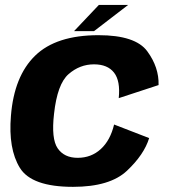

<svg xmlns="http://www.w3.org/2000/svg" viewBox="-20 -738 672 764"><path d="M270.5 5.5Q417.5 5.5 485.5 -58.8Q553.5 -123 573.5 -188.5L434 -242.5Q419 -179.5 381 -144.8Q343 -110 289 -110Q235.5 -110 209.5 -147.8Q183.5 -185.5 195 -285Q208 -404 252.8 -443Q297.5 -482 354 -482Q408 -482 433.8 -449Q459.5 -416 452.5 -347.5L611 -399.5Q613 -470 566 -534Q519 -598 372 -598Q203.5 -598 119.8 -516.5Q36 -435 23.5 -277Q12.5 -146 59 -70.2Q105.5 5.5 270.5 5.5ZM274.5 -614H354L490 -718.5H373.5Z"/></svg>

Font: Anybody Thin
Style: Bold Italic
Weight: 700
Italic angle: -10°
Version: Version 1.113;gftools[0.9.25]